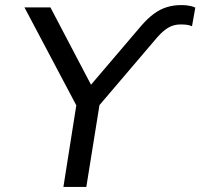

<svg xmlns="http://www.w3.org/2000/svg" viewBox="-20 -734 787 754"><path d="M229 0 287 -367 292 -297 76 -705H178L337 -402H338L534 -632Q560 -662 584.5 -680Q609 -698 635.5 -706Q662 -714 690 -714Q703 -714 712.5 -713Q722 -712 730.5 -710Q739 -708 747 -704L734 -631Q725 -635 714.5 -636.5Q704 -638 689 -638Q663 -638 642 -626Q621 -614 598 -588L350 -297L378 -367L319 0Z"/></svg>

Font: Nunito Sans 7pt
Style: Italic
Weight: 400
Italic angle: -9°
Designer: Vernon Adams
Foundry: Vernon Adams
Version: Version 3.101;gftools[0.9.27]